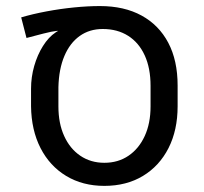

<svg xmlns="http://www.w3.org/2000/svg" viewBox="-20 -606 677 637"><path d="M326.2 10.7Q254.4 10.7 199.7 -22.2Q145 -55.2 114.5 -114.7Q84 -174.3 83 -253.4V-312Q83 -350.1 93.5 -387Q104 -423.8 122.6 -453.4Q141.1 -482.9 164.6 -498.5Q166 -499.5 167.7 -500.7Q169.4 -502 171.4 -502.4L170.9 -503.9Q152.3 -502 123.8 -494.6Q95.2 -487.3 67.9 -480L50.3 -548.3Q88.4 -559.6 133.8 -568.1Q179.2 -576.7 225.3 -581.3Q271.5 -585.9 311.5 -585.9Q392.1 -585.9 449.7 -554.4Q507.3 -522.9 538.3 -464.1Q569.3 -405.3 569.3 -322.3V-253.4Q569.3 -174.3 539.1 -114.7Q508.8 -55.2 454.1 -22.2Q399.4 10.7 326.2 10.7ZM326.2 -65.9Q372.1 -65.9 406.5 -89.4Q440.9 -112.8 460.2 -154.8Q479.5 -196.8 479.5 -252.9V-321.3Q479.5 -379.9 460.2 -422.1Q440.9 -464.4 405.3 -487.1Q369.6 -509.8 320.8 -509.8Q276.9 -509.8 244.4 -486.6Q211.9 -463.4 193.6 -420.2Q175.3 -377 173.8 -316.9V-252.9Q173.8 -196.8 192.9 -154.8Q211.9 -112.8 246.3 -89.4Q280.8 -65.9 326.2 -65.9Z"/></svg>

Font: Heebo
Style: Regular
Weight: 400
Designer: Oded Ezer
Foundry: Ezer Type House
Version: Version 3.100